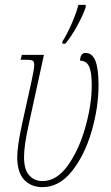

<svg xmlns="http://www.w3.org/2000/svg" viewBox="-20 -762 458 791"><path d="M51 -115Q51 -158 70 -247L110 -428Q121 -478 121 -495Q121 -509 114 -512.5Q107 -516 79 -516H65L70 -536H161L98 -247Q79 -162 79 -115Q79 -63 100.5 -39.5Q122 -16 155 -16Q214 -16 260 -81Q306 -146 332 -239Q358 -332 358 -411Q358 -464 347 -488Q336 -512 310 -512Q310 -526 315.5 -535Q321 -544 332 -544Q360 -544 373 -511.5Q386 -479 386 -411Q386 -320 357.5 -221.5Q329 -123 276.5 -57Q224 9 155 9Q108 9 79.5 -21.5Q51 -52 51 -115ZM237 -591Q255 -618 275 -664Q295 -710 303 -742H333V-732Q322 -699 297.5 -654.5Q273 -610 249 -582H237Z"/></svg>

Font: Noto Serif CondThin
Style: Italic
Weight: 250
Width: 3
Italic angle: -12°
Designer: Monotype Design Team
Foundry: Monotype Imaging Inc.
Version: Version 1.001